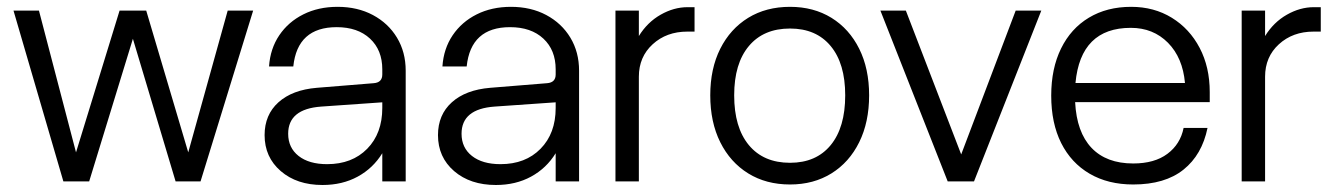

<svg xmlns="http://www.w3.org/2000/svg" viewBox="-20 -531 3911 562"><path d="M19.5 -500H94L202.5 -85L330 -500H408L531 -85L646.5 -500H721L567 0H494L369 -417.5L241 0H165.5Z M1167.5 -324V0H1099V-82.5Q1072 -38.5 1027 -14Q982 10.5 924 10.5Q849 10.5 801.8 -30.2Q754.5 -71 754.5 -135.5Q754.5 -195 795 -231.5Q835.5 -268 907.5 -274L1074 -287.5Q1099 -289.5 1099 -313V-328Q1099 -384.5 1063 -418Q1027 -451.5 965.5 -451.5Q850.5 -451.5 838.5 -336.5H767.5Q771 -388.5 797.5 -427.8Q824 -467 868 -489Q912 -511 968 -511Q1026.5 -511 1071.5 -487Q1116.5 -463 1142 -420.8Q1167.5 -378.5 1167.5 -324ZM823.5 -139.5Q823.5 -98.5 854 -74.5Q884.5 -50.5 937.5 -50.5Q1010.5 -50.5 1054.8 -95.5Q1099 -140.5 1099 -215V-231.5L920 -219Q823.5 -212 823.5 -139.5Z M1675 -324V0H1606.5V-82.5Q1579.5 -38.5 1534.5 -14Q1489.5 10.5 1431.5 10.5Q1356.5 10.5 1309.2 -30.2Q1262 -71 1262 -135.5Q1262 -195 1302.5 -231.5Q1343 -268 1415 -274L1581.5 -287.5Q1606.5 -289.5 1606.5 -313V-328Q1606.5 -384.5 1570.5 -418Q1534.5 -451.5 1473 -451.5Q1358 -451.5 1346 -336.5H1275Q1278.5 -388.5 1305 -427.8Q1331.5 -467 1375.5 -489Q1419.5 -511 1475.5 -511Q1534 -511 1579 -487Q1624 -463 1649.5 -420.8Q1675 -378.5 1675 -324ZM1331 -139.5Q1331 -98.5 1361.5 -74.5Q1392 -50.5 1445 -50.5Q1518 -50.5 1562.2 -95.5Q1606.5 -140.5 1606.5 -215V-231.5L1427.5 -219Q1331 -212 1331 -139.5Z M1781.5 -500H1850V-425.5Q1875 -466 1913.8 -488Q1952.5 -510 1992.5 -510H2013V-438.5H1992Q1931 -438.5 1890.5 -401.5Q1850 -364.5 1850 -306.5V0H1781.5Z M2059 -252Q2059 -330 2088.2 -388.2Q2117.5 -446.5 2170 -478.8Q2222.5 -511 2292.5 -511Q2361.5 -511 2413.8 -478.8Q2466 -446.5 2495 -388.2Q2524 -330 2524 -252Q2524 -173.5 2495 -114.8Q2466 -56 2413.8 -23.5Q2361.5 9 2292.5 9Q2222.5 9 2170 -23.5Q2117.5 -56 2088.2 -114.8Q2059 -173.5 2059 -252ZM2454 -252Q2454 -345 2411.5 -396.2Q2369 -447.5 2292.5 -447.5Q2215 -447.5 2172 -396.2Q2129 -345 2129 -252Q2129 -158 2172 -106.2Q2215 -54.5 2292.5 -54.5Q2369 -54.5 2411.5 -106.2Q2454 -158 2454 -252Z M2557 -500H2631.5L2793.5 -79L2953 -500H3028L2831 0H2754Z M3057 -251Q3057 -330.5 3085.8 -389Q3114.5 -447.5 3167.2 -479.2Q3220 -511 3291 -511Q3358 -511 3410 -479Q3462 -447 3491.5 -390.8Q3521 -334.5 3521 -261.5V-232H3127Q3131.5 -144 3175 -98.2Q3218.5 -52.5 3297 -52.5Q3359.5 -52.5 3397.2 -80.8Q3435 -109 3444.5 -156.5H3514.5Q3498.5 -78 3444.2 -34.5Q3390 9 3297 9Q3223.5 9 3169.5 -22.5Q3115.5 -54 3086.2 -112.2Q3057 -170.5 3057 -251ZM3290 -449.5Q3143 -449.5 3128 -288H3448.5Q3442 -362 3398.8 -405.8Q3355.5 -449.5 3290 -449.5Z M3614.5 -500H3683V-425.5Q3708 -466 3746.8 -488Q3785.5 -510 3825.5 -510H3846V-438.5H3825Q3764 -438.5 3723.5 -401.5Q3683 -364.5 3683 -306.5V0H3614.5Z"/></svg>

Font: Overused Grotesk Book
Style: Regular
Weight: 375
Version: Version 0.004